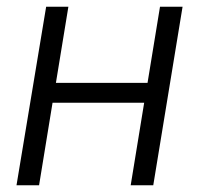

<svg xmlns="http://www.w3.org/2000/svg" viewBox="-20 -550 616 570"><path d="M29 0H96L136 -245H408L368 0H435L522 -530H455L418 -304H146L183 -530H117Z"/></svg>

Font: Iosevka Sparkle Light Oblique
Style: Regular
Weight: 300
Italic angle: -9°
Designer: Belleve Invis
Foundry: Belleve Invis
Version: Version 4.5.0; ttfautohint (v1.8.3)